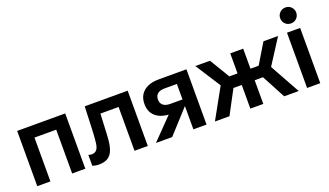

<svg xmlns="http://www.w3.org/2000/svg" viewBox="-69 -1215 2919 1701"><g transform="rotate(-20 1390.5 -364.5)"><path d="M385 0V-521H509V0ZM56 0V-521H180V0ZM138 -413V-521H426V-413Z M636 7Q618 7 603 4Q588 1 576 -3V-106Q584 -103 592 -101.5Q600 -100 609 -100Q639 -100 656.5 -123Q674 -146 678 -207Q680 -228 681.5 -250Q683 -272 684 -294.5Q685 -317 686 -342L693 -521H1098V0H973V-488L1017 -413H733L805 -488L798 -333Q796 -296 794.5 -265Q793 -234 791 -198Q787 -124 770.5 -79Q754 -34 721.5 -13.5Q689 7 636 7Z M1528 0V-226H1466L1454 -197H1387Q1330 -197 1287 -215.5Q1244 -234 1220.5 -270Q1197 -306 1197 -358Q1197 -411 1220.5 -447Q1244 -483 1287 -502Q1330 -521 1387 -521H1652V0ZM1175 0 1427 -259 1561 -256 1328 0ZM1412 -282H1528V-428H1412Q1368 -428 1345.5 -409Q1323 -390 1323 -355Q1323 -321 1345.5 -301.5Q1368 -282 1412 -282Z M2384 0 2234 -282 2378 -521H2516L2338 -244V-330L2521 0ZM1731 0 1914 -330V-244L1736 -521H1874L2018 -282L1868 0ZM2065 0V-521H2187V0ZM1947 -223V-332H2305V-223Z M2600 0V-521H2724V0ZM2663 -586Q2630 -586 2608.5 -608Q2587 -630 2587 -661Q2587 -692 2608.5 -714Q2630 -736 2663 -736Q2695 -736 2716.5 -714Q2738 -692 2738 -661Q2738 -630 2716.5 -608Q2695 -586 2663 -586Z"/></g></svg>

Font: TikTok Sans 24pt SemiBold
Style: Regular
Weight: 600
Version: Version 4.000